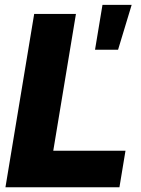

<svg xmlns="http://www.w3.org/2000/svg" viewBox="-20 -786 591 806"><path d="M2.9 0 123.5 -727.5H298.8L203.6 -153.3H506.8L481.4 0ZM378.9 -577.1 410.2 -765.6H532.7L475.6 -577.1Z"/></svg>

Font: Inter Display Extra Bold
Style: Italic
Weight: 800
Italic angle: -9.39999°
Designer: Rasmus Andersson
Foundry: rsms
Version: Version 4.000;git-4fc901f